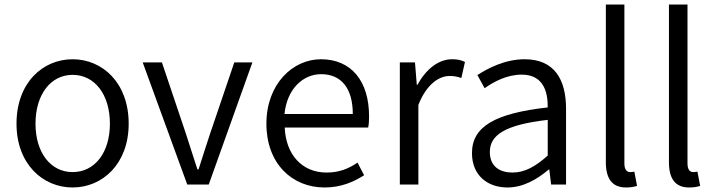

<svg xmlns="http://www.w3.org/2000/svg" viewBox="-20 -816 3163 849"><path d="M301 13C433 13 549 -91 549 -269C549 -450 433 -554 301 -554C169 -554 53 -450 53 -269C53 -91 169 13 301 13ZM301 -55C204 -55 137 -141 137 -269C137 -398 204 -485 301 -485C399 -485 466 -398 466 -269C466 -141 399 -55 301 -55Z M808 0H903L1096 -540H1016L909 -225C892 -173 874 -118 858 -67H853C836 -118 819 -173 802 -225L696 -540H611Z M1415 13C1489 13 1544 -12 1590 -41L1561 -97C1520 -69 1478 -53 1424 -53C1316 -53 1244 -132 1239 -252H1608C1611 -266 1612 -283 1612 -301C1612 -457 1534 -554 1399 -554C1275 -554 1158 -445 1158 -269C1158 -92 1272 13 1415 13ZM1238 -312C1249 -423 1320 -488 1400 -488C1488 -488 1540 -427 1540 -312Z M1748 0H1830V-352C1867 -446 1923 -480 1968 -480C1990 -480 2002 -477 2020 -471L2036 -542C2018 -551 2002 -554 1979 -554C1918 -554 1863 -509 1826 -441H1823L1815 -540H1748Z M2224 13C2292 13 2354 -22 2406 -66H2409L2417 0H2483V-335C2483 -465 2431 -554 2300 -554C2213 -554 2137 -514 2091 -484L2123 -426C2164 -455 2222 -486 2287 -486C2380 -486 2403 -414 2402 -341C2170 -315 2067 -257 2067 -139C2067 -41 2135 13 2224 13ZM2246 -53C2191 -53 2146 -79 2146 -144C2146 -218 2211 -264 2402 -286V-128C2347 -79 2300 -53 2246 -53Z M2748 13C2771 13 2784 10 2797 6L2785 -57C2774 -55 2770 -55 2766 -55C2752 -55 2741 -66 2741 -93V-796H2659V-99C2659 -27 2686 13 2748 13Z M3027 13C3050 13 3063 10 3076 6L3064 -57C3053 -55 3049 -55 3045 -55C3031 -55 3020 -66 3020 -93V-796H2938V-99C2938 -27 2965 13 3027 13Z"/></svg>

Font: Noto Sans CJK SC DemiLight
Style: Regular
Weight: 350
Designer: Ryoko NISHIZUKA 西塚涼子 (kana, bopomofo & ideographs); Paul D. Hunt (Latin, Greek & Cyrillic); Sandoll Communications 산돌커뮤니
Foundry: Adobe
Version: Version 2.004;hotconv 1.0.118;makeotfexe 2.5.65603